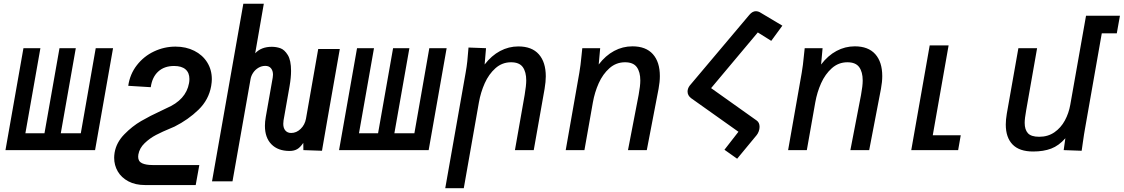

<svg xmlns="http://www.w3.org/2000/svg" viewBox="-20 -810 6063 1036"><path d="M493 0H9.5L106.5 -550H198L117 -91H220L301 -550H389L308 -91H416L496.5 -550H590Z M596 41.5Q596 29 598.5 13Q608 -41.5 650.8 -85.2Q693.5 -129 741.8 -157Q790 -185 850 -212.5L878 -226Q984 -271 1000 -361.5Q1002 -372 1002 -384Q1002 -417.5 981 -435.8Q960 -454 919.5 -454Q866.5 -454 833.8 -424Q801 -394 793.5 -339.5L672 -347Q681 -410 718.5 -458.2Q756 -506.5 811.2 -532.5Q866.5 -558.5 927 -558.5Q983.5 -558.5 1028.2 -536Q1073 -513.5 1098 -473.5Q1123 -433.5 1123 -382.5Q1123 -368 1119.5 -346Q1106.5 -271.5 1051 -217.8Q995.5 -164 922 -127L904.5 -119.5Q856 -99.5 822 -81.8Q788 -64 760.2 -37.2Q732.5 -10.5 726.5 24Q725.5 28.5 725.5 36Q725.5 61 746.5 70.8Q767.5 80.5 802.5 80.5H1055.5L1036 188.5H763Q710.5 188.5 672.8 168.5Q635 148.5 615.5 115Q596 81.5 596 41.5Z M1453 -407Q1453 -428 1442.5 -441.2Q1432 -454.5 1411.5 -454.5Q1391.5 -454.5 1374.2 -444.2Q1357 -434 1346 -417.5Q1335 -401 1332 -383.5L1234.5 168.5H1124L1293 -790H1403.5L1357 -522.5Q1389.5 -557.5 1446.5 -557.5Q1470.5 -557.5 1492.8 -549.8Q1515 -542 1532.8 -513.2Q1550.5 -484.5 1550.5 -427.5Q1550.5 -391.5 1542.5 -345L1510 -160.5Q1508.5 -151 1508.5 -142Q1508.5 -118.5 1520 -105.5Q1531.5 -92.5 1551 -92.5Q1579.5 -92.5 1602.2 -114.5Q1625 -136.5 1631 -169.5L1697 -545.5H1813.5L1747.5 -170.5Q1739.5 -127 1720 -12L1717.5 3.5L1617 0L1616.5 -39Q1600 -14.5 1583.2 -5Q1566.5 4.5 1542.5 4.5Q1480 4.5 1444.8 -31.2Q1409.5 -67 1409.5 -131Q1409.5 -153 1414 -178.5L1451.5 -391Q1453 -399.5 1453 -407Z M2293 0H1809.5L1906.5 -550H1998L1917 -91H2020L2101 -550H2189L2108 -91H2216L2296.5 -550H2390Z M2508 -553.5 2602.5 -550 2595 -462Q2632 -510 2678.5 -534.8Q2725 -559.5 2777 -559.5Q2850 -559.5 2887.5 -517Q2925 -474.5 2925 -398Q2925 -369.5 2918.5 -330.5L2860 0H2758.5L2811 -298Q2819.5 -349 2819.5 -376Q2819.5 -422 2800.8 -448Q2782 -474 2737.5 -474Q2689.5 -474 2653.5 -442Q2617.5 -410 2595.5 -360.8Q2573.5 -311.5 2564 -257L2482.5 205.5H2382.5L2492.5 -417.5Q2498.5 -451 2501.5 -479.5Q2504.5 -508 2508 -553.5Z M3117.5 -507.5 3122 -550H3218.5L3210.5 -462Q3247.5 -510.5 3293.8 -535.2Q3340 -560 3392.5 -560Q3465 -560 3502.8 -517.8Q3540.5 -475.5 3540.5 -399.5Q3540.5 -368.5 3533.5 -330.5L3470 0H3368.5L3426 -298Q3435 -346.5 3435 -376Q3435 -421.5 3416 -447.8Q3397 -474 3352.5 -474Q3304.5 -474 3268.5 -442Q3232.5 -410 3210.5 -360.8Q3188.5 -311.5 3179 -257L3133.5 0H3032.5L3106 -417.5Q3113 -458 3117.5 -507.5Z M3964.5 -99 3709.5 -280Q3690 -294.5 3690 -316Q3690 -332.5 3701.5 -348L4023.5 -730Q4040 -749.5 4058.5 -749.5Q4072.5 -749.5 4086.5 -740L4201.5 -671.5L4141.5 -589.5L4069 -635Q3974 -522 3879 -408.5L3817 -334.5L4062.5 -160Q4078.5 -149 4078.5 -125.5Q4078.5 -113.5 4074 -101.2Q4069.5 -89 4062.5 -80.5L3957.5 46.5L3889 -2Z M4317.5 -507.5 4322 -550H4418.5L4410.5 -462Q4447.5 -510.5 4493.8 -535.2Q4540 -560 4592.5 -560Q4665 -560 4702.8 -517.8Q4740.5 -475.5 4740.5 -399.5Q4740.5 -368.5 4733.5 -330.5L4670 0H4568.5L4626 -298Q4635 -346.5 4635 -376Q4635 -421.5 4616 -447.8Q4597 -474 4552.5 -474Q4504.5 -474 4468.5 -442Q4432.5 -410 4410.5 -360.8Q4388.5 -311.5 4379 -257L4333.5 0H4232.5L4306 -417.5Q4313 -458 4317.5 -507.5Z M4996.5 -565H5098.5L5013 -80H5164L5150 0H4897Z M5407 -138Q5407 -163.5 5412.5 -196.5L5475 -550H5576L5517 -214.5Q5509 -170 5509 -147Q5509 -110.5 5526.5 -91.2Q5544 -72 5587.5 -72Q5634.5 -72 5669.5 -96.2Q5704.5 -120.5 5725.8 -159.8Q5747 -199 5755 -244.5L5840 -725H6023L6006 -630H5925L5834.5 -115.5Q5829.5 -89 5823 -42L5816.5 3.5L5719.5 0L5728.5 -64Q5693.5 -24 5652 -8.2Q5610.5 7.5 5554.5 7.5Q5480.5 7.5 5443.8 -30.2Q5407 -68 5407 -138Z"/></svg>

Font: JuliaMono Medium
Style: Italic
Weight: 500
Italic angle: -9°
Monospace: yes
Designer: cormullion
Foundry: corm
Version: Version 0.054; ttfautohint (v1.8.4)